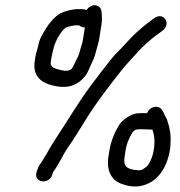

<svg xmlns="http://www.w3.org/2000/svg" viewBox="-20 -694 677 724"><path d="M177 -35.3C179.2 -43.2 179.8 -45.2 182.4 -48.6C203.7 -76.6 216 -109.2 235.6 -136.9C257.6 -168 282.3 -208.8 304 -243.8C344.7 -309.5 388.6 -365.4 434.8 -424.4C456.2 -451.7 473.4 -468.6 496.5 -494.6C521 -522.4 551.9 -549.3 582 -570.1C582.1 -570.3 582.5 -570.5 582.7 -570.7L592.8 -578.5C627.8 -604.3 596.8 -651.1 562.2 -625.7L551 -617.8C533.7 -605.4 518.1 -592.5 500.3 -576.7C468.4 -548.3 442.6 -515.6 414 -488.3C413.8 -488.1 413.4 -487.7 413.1 -487.4C395.7 -467.7 375.2 -439.5 357.5 -417.6L325.2 -374.9C276.9 -311.3 230.1 -230.6 186 -164.8C171 -142.5 156.8 -114.3 145.1 -96.6C141.5 -91 139.3 -86 135 -80.5C125.6 -67.8 121.4 -57.2 117.5 -43.5C106.6 -5.1 165.2 3.7 177 -35.3ZM534.8 -267.5C534.8 -267.5 534.2 -267.5 533.4 -267.5H513.4C502.5 -267.5 493.2 -266.5 484.8 -263.9C466.4 -258 439.7 -240.4 428.7 -222C412 -194 398.4 -163.5 392 -123L388.8 -103C381 -53.4 398.5 -15.1 437.1 -1.2C455.1 5.3 480.8 13 510.3 7.3C575.2 -5.3 610.5 -63.4 621.2 -131C622.5 -138.7 622.4 -146.6 622.9 -154.6C625.2 -186.3 620 -212.1 612.3 -234.6C610.6 -239.8 609.3 -247.3 602.1 -257.5C598.8 -262.1 594.8 -286.5 574 -290.8C556.3 -294.4 540.7 -282.5 534.8 -267.5ZM545.5 -205.5H554.5C561.6 -187.2 565.1 -161.6 560 -129.4C555.6 -102 542.5 -71.7 529.5 -63C514.4 -52.9 514.6 -50.7 496.5 -52.4C458.4 -56.1 443.9 -65.7 449.8 -103L453.1 -124C456 -142.4 460 -156.1 466.2 -169.3C478.1 -194.4 483.4 -206.5 503.7 -206.5H523.7C528.5 -206.5 536.5 -205.5 545.5 -205.5ZM306.5 -656.3C302.5 -657.8 295.4 -659.5 288.5 -659.5H271.5C252.7 -659.5 222.3 -651.3 207.9 -643.9C188.7 -634.1 164.4 -605.6 153.4 -586.9C142.7 -568.2 129.1 -550.7 124 -520.7L119.4 -503.8C117.5 -496.7 114.8 -488.3 113.7 -481L111 -464C103.2 -414.9 128.3 -387.3 164 -376C179.6 -371.1 200.5 -365.2 226.7 -366.5C260.2 -368.2 285.2 -386.9 301.2 -407.4C313.4 -423.1 320.4 -446 327.6 -459.7C335.2 -474.4 339.6 -490.8 343.3 -504.6L348 -522.1C349.8 -528.5 352.6 -537.2 353.8 -545L362.8 -602C365.5 -618.6 364 -628 363.7 -640.2C363.4 -651.9 361.4 -663.3 352.1 -669.6C336 -680.6 315.9 -670.9 306.5 -656.3ZM300 -590.2 292.8 -545C292 -539.6 291.4 -535.7 289.8 -531.1C283.3 -512 279.8 -490.7 273.1 -478.5C256.6 -448.5 254.7 -427.5 233.7 -427.5C230 -427.5 227 -426.7 222.5 -427.4C208.7 -429.4 194.5 -433.2 182.7 -437.9L175.1 -444.9C171.4 -448.3 169.9 -450.9 172 -464L174.5 -480C176.2 -490.4 180 -504 183.4 -517.1C190 -542.3 211.4 -578.7 229.4 -590.8C234.9 -592.7 258.2 -598.5 261.8 -598.5H278C282.8 -595.3 288.5 -590.6 300 -590.2Z"/></svg>

Font: CiSf OpenHand
Style: BdObl
Weight: 400
Foundry: Cannot Into Space Fonts
Version: Version 0.7892